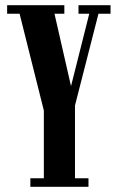

<svg xmlns="http://www.w3.org/2000/svg" viewBox="-20 -720 452 740"><path d="M97 0V-33H149V-294L55.5 -667H7.5V-700H228V-667H190L267.5 -327.5H238.5L324 -667H282.5V-700H406V-667H359.5L269 -313.5V-33H321V0Z"/></svg>

Font: Imbue 24pt
Style: Bold
Weight: 700
Designer: Tyler Finck
Foundry: Etcetera Type Company
Version: Version 1.102